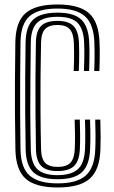

<svg xmlns="http://www.w3.org/2000/svg" viewBox="-20 -828 507 857"><path d="M236.8 8.8Q138 8.8 94.2 -30.6Q50.5 -70 48.8 -160.8Q47.2 -240.8 46.8 -316.4Q46.2 -392 46.8 -471Q47.2 -550 48.5 -640Q50.2 -732 95 -770Q139.8 -808 236.5 -808Q333.8 -808 377.4 -769Q421 -730 424.2 -639.2Q425 -623.5 425.1 -607.4Q425.2 -591.2 425.1 -575.1Q425 -559 424.6 -543Q424.2 -527 423.5 -511H400.5Q401.5 -532.2 401.9 -553.6Q402.2 -575 402.1 -596.4Q402 -617.8 401.2 -638.8Q398.2 -720 359.8 -754.9Q321.2 -789.8 236.5 -789.8Q151.5 -789.8 112.1 -755.8Q72.8 -721.8 71.5 -639.2Q70.5 -559.5 70 -479.8Q69.5 -400 69.9 -320.5Q70.2 -241 71.5 -161.2Q73.2 -77 113.6 -43.2Q154 -9.5 236.8 -9.5Q324 -9.5 363.1 -44.8Q402.2 -80 405.2 -161.2Q406.5 -191 406.4 -224.8Q406.2 -258.5 405 -294.2H427.8Q429.2 -252.8 429.2 -220Q429.2 -187.2 428.2 -160.8Q425.2 -70.2 381 -30.8Q336.8 8.8 236.8 8.8ZM236.8 -28Q162 -28 129 -59Q96 -90 94.5 -161.2Q93 -249.2 92.5 -324.6Q92 -400 92.5 -475.6Q93 -551.2 94.2 -639.2Q95.5 -710.8 128.8 -741.1Q162 -771.5 236.5 -771.5Q312.2 -771.5 344 -739.5Q375.8 -707.5 378.2 -637.8Q379 -623.5 379.2 -609.6Q379.5 -595.8 379.2 -580.8Q379 -565.8 378.8 -548.6Q378.5 -531.5 377.8 -511H354.8Q356 -543 356.2 -565.4Q356.5 -587.8 356.4 -604.9Q356.2 -622 355.5 -637.2Q353.5 -696.5 327.4 -724.8Q301.2 -753 236.5 -753Q172.8 -753 145.5 -726.1Q118.2 -699.2 117.5 -638.8Q116.5 -556.8 115.8 -481.2Q115 -405.8 115.2 -328.1Q115.5 -250.5 117.5 -162Q118.8 -100.8 146.1 -73.5Q173.5 -46.2 236.8 -46.2Q297 -46.2 326.8 -72.2Q356.5 -98.2 359.5 -163Q360.2 -180.2 360.5 -202.1Q360.8 -224 360.4 -247.9Q360 -271.8 359.2 -294.2H382Q383 -269 383.2 -245.4Q383.5 -221.8 383.4 -200.9Q383.2 -180 382.2 -162.2Q379.5 -91.5 346.2 -59.8Q313 -28 236.8 -28ZM236.8 -64.5Q186.5 -64.5 164 -87.4Q141.5 -110.2 140.5 -162Q139 -244.5 138.4 -319.6Q137.8 -394.8 138.2 -472.2Q138.8 -549.8 140.2 -638.8Q141.2 -689.5 163.2 -712.1Q185.2 -734.8 236.5 -734.8Q285.8 -734.8 308.1 -711.9Q330.5 -689 332.5 -636Q333.2 -616.2 333.4 -595.4Q333.5 -574.5 333.1 -553.1Q332.8 -531.8 331.8 -511H309Q310 -534 310.4 -555.1Q310.8 -576.2 310.6 -596.2Q310.5 -616.2 309.8 -636Q308.2 -679 291.2 -697.8Q274.2 -716.5 236.5 -716.5Q199.5 -716.5 181.9 -698.8Q164.2 -681 163.2 -637.8Q161.5 -558 160.9 -482.6Q160.2 -407.2 160.8 -329Q161.2 -250.8 163.2 -163Q164.2 -119.2 181.8 -101.1Q199.2 -83 236.8 -83Q277.8 -83 295 -102.4Q312.2 -121.8 313.8 -164Q315 -193 314.8 -226.4Q314.5 -259.8 313.2 -294.2H336.2Q337.5 -259.8 337.6 -226Q337.8 -192.2 336.5 -164Q334.5 -111.5 311.6 -88Q288.8 -64.5 236.8 -64.5Z"/></svg>

Font: Big Shoulders Inline Text Thin
Style: Bold
Weight: 700
Version: Version 2.002